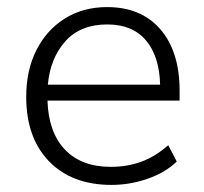

<svg xmlns="http://www.w3.org/2000/svg" viewBox="-20 -514 575 542"><path d="M295 8Q183 8 118.5 -58.5Q54 -125 54 -241Q54 -316 83 -373Q112 -430 163.5 -462Q215 -494 282 -494Q379 -494 433 -431Q487 -368 487 -258V-230H114Q117 -140 163.5 -91.5Q210 -43 293 -43Q338 -43 377.5 -57Q417 -71 455 -104L479 -58Q447 -27 397 -9.5Q347 8 295 8ZM283 -445Q207 -445 164.5 -397.5Q122 -350 115 -275H432Q430 -355 392 -400Q354 -445 283 -445Z"/></svg>

Font: Nunito Sans Light
Style: Regular
Weight: 300
Designer: Vernon Adams
Foundry: Vernon Adams
Version: Version 3.101; ttfautohint (v1.8.4.7-5d5b);gftools[0.9.27]